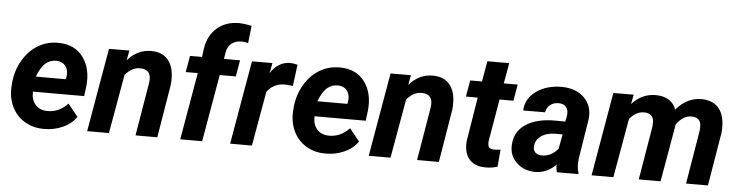

<svg xmlns="http://www.w3.org/2000/svg" viewBox="-47 -980 4653 1209"><g transform="rotate(5 2280.0 -375.5)"><path d="M252.4 9.8Q183.1 9.3 129.6 -24.2Q76.2 -57.6 49.8 -116Q23.4 -174.3 29.3 -244.6L30.8 -264.2Q38.1 -341.3 75.7 -405.8Q113.3 -470.2 172.4 -505.1Q231.4 -540 303.2 -538.1Q405.3 -536.1 457.8 -463.1Q510.3 -390.1 497.6 -278.3L489.7 -218.3H166Q164.1 -167 190.9 -136.2Q217.8 -105.5 264.2 -104.5Q339.4 -102.5 396 -162.6L459 -84.5Q429.2 -39.6 373 -14.4Q316.9 10.7 252.4 9.8ZM296.4 -424.3Q258.3 -425.3 228.8 -400.4Q199.2 -375.5 175.8 -314H365.2L368.2 -326.7Q371.1 -346.2 368.7 -363.8Q363.8 -392.1 344.7 -408Q325.7 -423.8 296.4 -424.3Z M748.5 -528.8 736.8 -466.3Q800.3 -540 890.6 -538.1Q965.3 -536.6 1001 -483.4Q1036.6 -430.2 1026.9 -335.9L971.2 0H833.5L890.1 -337.4Q892.6 -356.4 891.1 -372.1Q884.8 -421.9 828.6 -423.3Q774.4 -425.3 731.4 -373L665.5 0H527.8L619.6 -528.3Z M1116.2 0 1189.9 -424.8H1113.8L1131.8 -528.3L1208 -528.8L1214.8 -581.5Q1227.5 -666 1283.7 -714.1Q1339.8 -762.2 1426.8 -761.2Q1456.5 -760.3 1501.5 -751L1489.3 -641.1Q1465.8 -647 1448.7 -647Q1412.1 -647.5 1386 -628.4Q1359.9 -609.4 1353.5 -571.3L1346.2 -528.3H1448.2L1430.2 -424.8H1328.6L1254.9 0Z M1793.5 -396Q1765.1 -400.9 1747.1 -400.9Q1673.3 -402.8 1630.4 -345.7L1569.3 0H1431.6L1523.4 -528.3L1652.8 -528.8L1640.1 -464.4Q1689.9 -539.1 1763.2 -539.1Q1783.7 -539.1 1811 -532.2Z M2032.2 9.8Q1962.9 9.3 1909.4 -24.2Q1856 -57.6 1829.6 -116Q1803.2 -174.3 1809.1 -244.6L1810.5 -264.2Q1817.9 -341.3 1855.5 -405.8Q1893.1 -470.2 1952.1 -505.1Q2011.2 -540 2083 -538.1Q2185.1 -536.1 2237.5 -463.1Q2290 -390.1 2277.3 -278.3L2269.5 -218.3H1945.8Q1943.8 -167 1970.7 -136.2Q1997.6 -105.5 2043.9 -104.5Q2119.1 -102.5 2175.8 -162.6L2238.8 -84.5Q2209 -39.6 2152.8 -14.4Q2096.7 10.7 2032.2 9.8ZM2076.2 -424.3Q2038.1 -425.3 2008.5 -400.4Q1979 -375.5 1955.6 -314H2145L2147.9 -326.7Q2150.9 -346.2 2148.4 -363.8Q2143.6 -392.1 2124.5 -408Q2105.5 -423.8 2076.2 -424.3Z M2528.3 -528.8 2516.6 -466.3Q2580.1 -540 2670.4 -538.1Q2745.1 -536.6 2780.8 -483.4Q2816.4 -430.2 2806.6 -335.9L2751 0H2613.3L2669.9 -337.4Q2672.4 -356.4 2670.9 -372.1Q2664.6 -421.9 2608.4 -423.3Q2554.2 -425.3 2511.2 -373L2445.3 0H2307.6L2399.4 -528.3Z M3138.2 -658.2 3115.2 -528.3H3203.1L3185.1 -424.8H3097.2L3052.2 -160.2Q3049.3 -135.3 3056.2 -122.1Q3063 -108.9 3089.4 -107.9Q3097.2 -107.4 3131.3 -110.4L3121.6 -2.4Q3085 9.8 3042.5 8.8Q2974.6 7.8 2941.4 -33.7Q2908.2 -75.2 2914.1 -146L2959.5 -424.8H2884.8L2902.8 -528.3H2977.5L3000 -658.2Z M3497.1 0Q3490.7 -20 3491.7 -47.9Q3432.1 11.7 3356.9 9.8Q3287.6 8.8 3241.9 -35.4Q3196.3 -79.6 3199.2 -144.5Q3202.6 -231 3271.7 -277.1Q3340.8 -323.2 3457 -323.2L3521.5 -322.3L3528.3 -354Q3531.2 -370.1 3529.8 -384.8Q3527.3 -407.7 3512.5 -420.7Q3497.6 -433.6 3473.1 -434.1Q3440.9 -435.1 3418.5 -418.2Q3396 -401.4 3389.6 -369.6L3251.5 -369.1Q3254.9 -444.8 3321 -491.9Q3387.2 -539.1 3484.4 -538.1Q3574.2 -536.1 3625 -484.6Q3675.8 -433.1 3667.5 -352.1L3627 -99.1L3624.5 -67.9Q3623.5 -33.2 3632.8 -9.3L3632.3 0ZM3391.1 -97.2Q3450.7 -95.2 3495.1 -148.9L3512.2 -240.2L3464.4 -240.7Q3388.2 -238.8 3354.5 -194.3Q3342.3 -178.2 3339.4 -154.8Q3335.4 -128.4 3350.3 -113Q3365.2 -97.7 3391.1 -97.2Z M3936 -528.8 3924.8 -468.8Q3988.8 -540 4079.6 -538.1Q4128.4 -537.1 4160.6 -515.6Q4192.9 -494.1 4204.1 -457.5Q4273.9 -540 4368.2 -538.1Q4440.9 -536.6 4477.8 -488.3Q4514.6 -439.9 4508.8 -348.6L4507.8 -336.4L4451.7 0H4313.5L4369.6 -337.4Q4371.6 -355.5 4371.1 -371.1Q4367.7 -422.4 4312.5 -423.8Q4255.9 -423.8 4215.3 -363.3L4213.9 -352.1L4152.3 0H4014.6L4070.8 -336.4Q4072.8 -354.5 4072.3 -370.1Q4068.8 -421.9 4014.2 -423.3Q3961.9 -424.8 3919.9 -374L3854 0H3716.3L3807.6 -528.3Z"/></g></svg>

Font: RobotoDraft
Style: Bold Italic
Weight: 700
Italic angle: -12°
Version: Version 2.001150; 2014